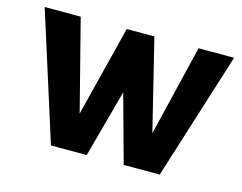

<svg xmlns="http://www.w3.org/2000/svg" viewBox="-81 -673 1007 798"><g transform="rotate(15 422.5 -274.5)"><path d="M835 -549 662 0H507L427 -291L348 0H194L20 -549H175L275 -159L373 -549H492L588 -158L682 -549Z"/></g></svg>

Font: Oakes Grotesk
Style: Bold
Weight: 600
Designer: Samuel Oakes
Foundry: Samuel Oakes
Version: Version 1.000;PS 001.000;hotconv 1.0.88;makeotf.lib2.5.64775